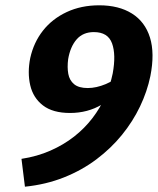

<svg xmlns="http://www.w3.org/2000/svg" viewBox="-20 -691 595 724"><path d="M244 -265Q179 -265 142 -293.5Q105 -322 94 -369.5Q83 -417 94 -472Q107 -531 142 -575.5Q177 -620 231.5 -645.5Q286 -671 354 -671Q428 -671 477.5 -640Q527 -609 545.5 -549.5Q564 -490 547 -404Q535 -346 508 -289.5Q481 -233 440 -182.5Q399 -132 344 -90.5Q289 -49 221 -22Q153 5 74 13L61 -92Q120 -101 170 -123Q220 -145 259.5 -176Q299 -207 328.5 -245.5Q358 -284 377 -327Q396 -370 405 -414Q418 -485 402.5 -527.5Q387 -570 334 -570Q293 -570 269 -542.5Q245 -515 237 -468Q233 -437 237.5 -412.5Q242 -388 259.5 -373.5Q277 -359 311 -359Q343 -359 379 -374Q415 -389 444 -418L461 -376Q418 -329 364.5 -297Q311 -265 244 -265Z"/></svg>

Font: Ysabeau Infant ExtraBold
Style: Italic
Weight: 800
Italic angle: -12°
Designer: Christian Thalmann (Catharsis Fonts)
Version: Version 2.001;gftools[0.9.30]; featfreeze: ss01,ss02,lnum